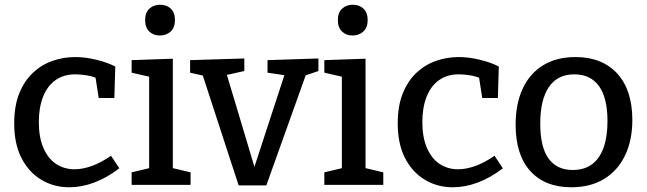

<svg xmlns="http://www.w3.org/2000/svg" viewBox="-20 -781 2732 811"><path d="M272 10Q207 10 154 -22Q101 -54 70.5 -114Q40 -174 40 -259Q40 -334 61.5 -387Q83 -440 119.5 -474Q156 -508 202 -524Q248 -540 298 -540Q341 -540 387.5 -528.5Q434 -517 467 -500L463 -367H397L383 -457L392 -449Q371 -459 345 -463Q319 -467 298 -467Q249 -467 214.5 -442.5Q180 -418 162 -372.5Q144 -327 144 -265Q144 -201 163.5 -156Q183 -111 217 -88.5Q251 -66 295 -66Q329 -66 368 -80Q407 -94 449 -123L484 -70Q430 -29 377 -9.5Q324 10 272 10Z M710 -61 701 -73 785 -53V0H536V-53L620 -73L610 -61V-464L619 -455L536 -474V-527L710 -533ZM655 -631Q628 -631 610.5 -648Q593 -665 593 -696Q593 -728 611 -744.5Q629 -761 656 -761Q684 -761 701.5 -744.5Q719 -728 719 -696Q719 -664 700.5 -647.5Q682 -631 655 -631Z M1110 -527 1325 -534V-481L1260 -459L1276 -476L1105 2H988L833 -473L849 -459L783 -474V-527L1012 -534V-481L927 -462L935 -476L1059 -62H1050L1184 -472L1191 -462L1110 -474Z M1524 -61 1515 -73 1599 -53V0H1350V-53L1434 -73L1424 -61V-464L1433 -455L1350 -474V-527L1524 -533ZM1469 -631Q1442 -631 1424.5 -648Q1407 -665 1407 -696Q1407 -728 1425 -744.5Q1443 -761 1470 -761Q1498 -761 1515.5 -744.5Q1533 -728 1533 -696Q1533 -664 1514.5 -647.5Q1496 -631 1469 -631Z M1892 10Q1827 10 1774 -22Q1721 -54 1690.5 -114Q1660 -174 1660 -259Q1660 -334 1681.5 -387Q1703 -440 1739.5 -474Q1776 -508 1822 -524Q1868 -540 1918 -540Q1961 -540 2007.5 -528.5Q2054 -517 2087 -500L2083 -367H2017L2003 -457L2012 -449Q1991 -459 1965 -463Q1939 -467 1918 -467Q1869 -467 1834.5 -442.5Q1800 -418 1782 -372.5Q1764 -327 1764 -265Q1764 -201 1783.5 -156Q1803 -111 1837 -88.5Q1871 -66 1915 -66Q1949 -66 1988 -80Q2027 -94 2069 -123L2104 -70Q2050 -29 1997 -9.5Q1944 10 1892 10Z M2411 -540Q2523 -540 2587 -470.5Q2651 -401 2651 -274Q2651 -188 2620 -124Q2589 -60 2531.5 -25Q2474 10 2393 10Q2282 10 2220 -58.5Q2158 -127 2158 -254Q2158 -343 2188 -407Q2218 -471 2274.5 -505.5Q2331 -540 2411 -540ZM2406 -467Q2335 -467 2298.5 -413.5Q2262 -360 2262 -259Q2262 -160 2297 -111.5Q2332 -63 2399 -63Q2448 -63 2480.5 -87Q2513 -111 2529.5 -157.5Q2546 -204 2546 -269Q2546 -368 2510 -417.5Q2474 -467 2406 -467Z"/></svg>

Font: Bitter Thin Medium
Style: Regular
Weight: 500
Version: Version 3.021